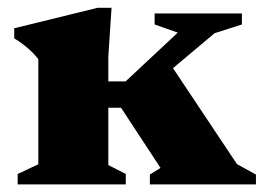

<svg xmlns="http://www.w3.org/2000/svg" viewBox="-20 -486 694 506"><path d="M299 -202H194V-271.5H311L448.5 -400L387.5 -421.5V-450.5H617.5V-421.5L545.5 -398.5L332 -219L420.5 -329.5L604.5 -53.5L654.5 -26V0H375V-26L403 -43.5ZM274 -465.5 265.5 -337.5V-51L311.5 -27.5V0H26.5V-27.5L81 -53V-330Q73 -340.5 63.2 -350Q53.5 -359.5 42 -368.2Q30.5 -377 17.5 -385V-411.5L237.5 -465.5Z"/></svg>

Font: Newsreader 16pt 16pt ExtraBold
Style: Regular
Weight: 800
Version: Version 1.003